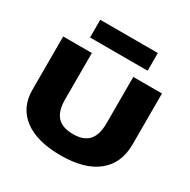

<svg xmlns="http://www.w3.org/2000/svg" viewBox="-216 -1196 1404 1421"><g transform="rotate(30 486.0 -486.0)"><path d="M63 -294.9V-750H308.1V-354Q308.1 -253.9 351.8 -207Q395.5 -160.2 486.8 -160.2Q576.2 -160.2 619.1 -207.3Q662.1 -254.4 662.1 -354V-750H907.2V-314.9Q907.2 -153.3 798.3 -65.7Q689.5 22 485.8 22Q283.2 22 173.1 -60.8Q63 -143.6 63 -294.9ZM238.8 -994.1H731V-842.8H238.8Z"/></g></svg>

Font: Mattone
Style: Bold
Weight: 700
Width: 6
Designer: Nunzio Mazzaferro
Foundry: Collletttivo
Version: Version 2.000;Glyphs 3.2 (3217)